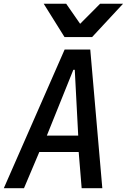

<svg xmlns="http://www.w3.org/2000/svg" viewBox="-26 -984 664 1004"><path d="M312 -725H446L509 0H401L385.5 -189H179.5L99.5 0H-6ZM383 -275 365 -619H357.5L219 -275ZM202.5 -964.5H320L393 -859.5L497.5 -964.5H617.5L455.5 -790H311.5Z"/></svg>

Font: JuliaMono Medium
Style: Italic
Weight: 500
Italic angle: -9°
Monospace: yes
Designer: cormullion
Foundry: corm
Version: Version 0.054; ttfautohint (v1.8.4)